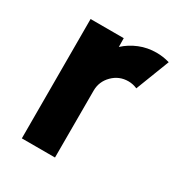

<svg xmlns="http://www.w3.org/2000/svg" viewBox="-129 -605 653 697"><g transform="rotate(30 197.0 -257.0)"><path d="M60.5 0 60 -500H199L199.5 -463.5Q225 -487 258.2 -500.5Q291.5 -514 329 -514Q356.5 -514 384 -506L329.5 -365Q311.5 -373 292.5 -373Q254 -373 226.8 -345.8Q199.5 -318.5 199.5 -280V0Z"/></g></svg>

Font: Urbanist ExtraBold
Style: Regular
Weight: 800
Designer: Corey Hu
Foundry: Corey Hu
Version: Version 1.330; ttfautohint (v1.8.4.7-5d5b)